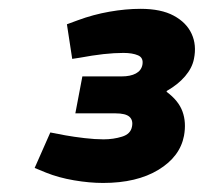

<svg xmlns="http://www.w3.org/2000/svg" viewBox="-20 -830 462 435"><path d="M213.6 -415.5Q182.6 -415.5 147.6 -421.5Q112.5 -427.5 84 -439L58.5 -449.5L94 -529.9L128 -523.4Q147.5 -519.9 171.5 -517.1Q195.4 -514.3 214.5 -514.3Q237 -514.3 256.5 -520.4Q276 -526.4 279 -543Q282 -557.5 273.3 -565.4Q264.6 -573.2 241.4 -573.2H150.7L166.6 -656.9H255.5Q275.5 -656.9 287.8 -663.5Q300 -670 302.6 -683Q305.6 -699.1 292.8 -704.6Q280.1 -710.1 259.6 -710.1Q239.1 -710.1 214.3 -707.4Q189.6 -704.6 160 -699.1L143.6 -696.6L131.6 -775L156 -784Q191 -797 228 -803.5Q265 -810 298.5 -810Q344.9 -810 373.6 -794.5Q402.4 -779 414.1 -753.5Q425.9 -728 419.4 -696.5Q415.4 -676 399.4 -657.3Q383.4 -638.5 357.9 -624L357.4 -622Q384.5 -602 393.4 -577.5Q402.4 -553 396.9 -522.5Q387.9 -475 339 -445.3Q290 -415.5 213.6 -415.5Z"/></svg>

Font: REM Medium
Style: Italic
Weight: 500
Italic angle: -11°
Designer: Octavio Pardo
Foundry: Ashler Design
Version: Version 1.005;gftools[0.9.28]